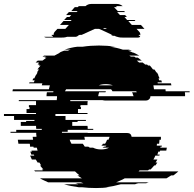

<svg xmlns="http://www.w3.org/2000/svg" viewBox="-113 -940 978 970"><path d="M845 -479V-474H821Q822 -469 822 -464Q822 -459 822 -454H647Q647 -441 634 -434Q628 -432 625 -432H421Q417 -432 413 -432.5Q409 -433 405 -434H242V-429H330Q329 -424 329 -419Q329 -414 329 -409H294Q293 -407 293 -404Q293 -401 293 -399H296V-389H281V-369H329V-364H167V-354H218V-334H321V-329H279V-324H252V-304H329Q330 -300 330 -296.5Q330 -293 330 -289H358V-284H229V-274H200V-269H330V-268H530Q549 -268 552 -249H700V-234H693L691 -214H680L679 -204H705Q705 -201 704 -199H698Q697 -197 697 -194H730L727 -179H696Q696 -178 695.5 -177Q695 -176 695 -174H687Q686 -170 684.5 -166.5Q683 -163 682 -159H694Q694 -158 692 -154H672Q670 -149 667.5 -144Q665 -139 662 -134H682L673 -119H682L672 -104H666Q662 -99 657.5 -94Q653 -89 648 -84H640Q639 -83 638 -82Q637 -81 635 -79H592L587 -74H788Q782 -69 776 -64Q770 -59 763 -54H752Q742 -47 728 -39H517Q507 -33 496 -28.5Q485 -24 474 -19H639Q636 -18 632.5 -17Q629 -16 625 -14H585Q581 -13 577 -12Q573 -11 569 -9H497Q461 1 423 6H439Q423 8 406 9Q389 10 372 10Q353 10 335.5 9Q318 8 301 6H285Q245 1 211 -9H283Q279 -11 275.5 -12Q272 -13 268 -14H309L295 -19H130Q120 -24 109.5 -28.5Q99 -33 89 -39H301Q295 -43 289 -46.5Q283 -50 278 -54H289Q277 -63 266 -74H64Q63 -76 62 -77Q61 -78 59 -79H103Q102 -81 100.5 -82Q99 -83 98 -84H106Q97 -94 89 -104H95L86 -119H77L68 -134H48L39 -154H60L58 -159H45Q44 -163 43 -166.5Q42 -170 40 -174H48L46 -179H77Q76 -183 75 -186.5Q74 -190 73 -194H57Q56 -196 56 -199H39Q38 -201 38 -204H39Q39 -208 37 -214H-20L-23 -234H54Q53 -238 53 -241.5Q53 -245 52 -249H71Q71 -252 71 -255Q71 -258 70 -261V-269H-60V-274H-31V-284H98V-289H70Q70 -293 69.5 -296.5Q69 -300 69 -304H-8V-324H19V-329H61V-334H-42V-354H-93V-364H69V-369H21V-389H36V-399H33V-409H69V-429H-18V-434H174V-439Q175 -443 175 -446.5Q175 -450 175 -454H122Q122 -459 122.5 -464Q123 -469 124 -474H156Q157 -476 157 -479H-50Q-49 -481 -49 -484Q-49 -487 -48 -489H134L139 -509H98L101 -519H34L36 -524H58Q59 -526 60 -529Q61 -532 62 -534H51L55 -544H60Q62 -548 64 -551.5Q66 -555 67 -559H68L77 -574H74Q76 -578 78.5 -581.5Q81 -585 84 -589H76Q80 -594 84 -599.5Q88 -605 92 -609H83Q84 -611 85 -612Q86 -613 87 -614H77L82 -619H80Q82 -621 83 -622Q84 -623 85 -624H67Q69 -626 72 -629Q75 -632 78 -634H102Q107 -638 112 -641.5Q117 -645 122 -649H111L119 -654H102Q104 -656 106 -657Q108 -658 110 -659H162Q169 -663 176 -666.5Q183 -670 190 -674H187Q193 -677 199 -679.5Q205 -682 211 -684H230Q233 -686 236.5 -687Q240 -688 244 -689H214Q244 -700 278 -704H305Q344 -710 387 -710Q429 -710 468 -704H442Q475 -700 508 -689H538Q542 -688 545.5 -687Q549 -686 553 -684H534Q549 -679 559 -674H562Q570 -670 577 -666.5Q584 -663 591 -659H540Q542 -658 544 -657Q546 -656 548 -654H565Q567 -653 569 -652Q571 -651 572 -649H583L603 -634H578L590 -624H608L614 -619H615L620 -614H630L635 -609H644Q648 -605 652 -599.5Q656 -594 660 -589H667Q670 -585 672.5 -581.5Q675 -578 677 -574H680Q682 -570 684 -566.5Q686 -563 688 -559H686Q688 -555 690 -551.5Q692 -548 693 -544H688L691 -534H702L705 -524H683Q683 -523 683.5 -522Q684 -521 684 -519H751Q751 -515 753 -509H662L665 -489H723L724 -479ZM386 -509H457Q441 -515 421 -515Q401 -515 386 -509ZM559 -461Q558 -465 557 -468Q556 -471 554 -474H578L575 -479H455Q454 -482 452 -484.5Q450 -487 448 -489H221Q220 -487 218.5 -484.5Q217 -482 215 -479H422L420 -474H388Q386 -470 385 -464.5Q384 -459 383 -454H562ZM441 -249H313L316 -234H239Q241 -228 243 -223.5Q245 -219 248 -214H305Q307 -211 309 -208.5Q311 -206 313 -204H311L316 -199H333Q335 -198 337 -196.5Q339 -195 341 -194H357Q374 -185 398 -185Q422 -185 438 -194H405L413 -199H419L425 -204H399Q401 -206 403.5 -208.5Q406 -211 407 -214H418Q424 -223 428 -234H435L437 -239Q439 -245 441 -249ZM577 -794 591 -779Q596 -774 596 -766V-764H589Q589 -761 588 -759H596Q594 -755 593 -754H595Q591 -750 583 -750H512Q504 -750 496 -750.5Q488 -751 479 -754H478L470 -757L466 -759H458L447 -764H453L421 -779L388 -794H366L300 -764H290L279 -759H282L278 -757L271 -754H226Q217 -751 209 -750.5Q201 -750 193 -750H122Q114 -750 110 -754H155Q154 -755 152 -759H149Q149 -761 148.5 -762Q148 -763 148 -764H158V-766Q158 -774 163 -779L177 -794H217L235 -814H190L208 -834H244L249 -839H211L225 -854H238L247 -864H221L235 -879H274L279 -884H247L262 -901L265 -904H280L285 -909H319Q331 -920 348 -920H478Q493 -920 507 -909H473Q476 -907 478 -904H463L466 -901L482 -884H514L519 -879H479L493 -864H519L528 -854H516L529 -839H567L571 -834H535L553 -814H599L617 -794ZM406 -794H428L417 -799Z"/></svg>

Font: Rubik Glitch
Style: Regular
Weight: 400
Designer: Hubert and Fischer, NaN
Foundry: Hubert and Fischer, NaN
Version: Version 2.200